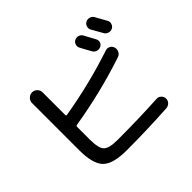

<svg xmlns="http://www.w3.org/2000/svg" viewBox="-185 -1084 1370 1370"><g transform="rotate(-45 500.0 -399.0)"><path d="M678.7 -786.1Q695.3 -794.9 714.4 -789.6Q733.4 -784.2 742.2 -766.6Q756.8 -739.3 787.1 -683.6Q795.9 -667 790.5 -649.9Q785.2 -632.8 767.6 -625Q752 -617.2 733.4 -622.6Q714.8 -627.9 706.1 -643.6Q698.2 -657.2 683.1 -684.6Q668 -711.9 661.1 -725.6Q652.3 -741.2 657.7 -759.8Q663.1 -778.3 678.7 -786.1ZM891.6 -802.7Q907.2 -774.4 938.5 -718.8Q947.3 -703.1 940.9 -684.6Q934.6 -666 918 -658.2Q901.4 -650.4 882.8 -656.2Q864.3 -662.1 855.5 -678.7Q816.4 -749 808.6 -760.7Q799.8 -777.3 805.2 -795.4Q810.5 -813.5 827.6 -822.3Q844.7 -831.1 863.3 -825.7Q881.8 -820.3 891.6 -802.7ZM381.8 30.3Q244.1 30.3 192.9 -20.5Q141.6 -71.3 141.6 -210V-685.5Q141.6 -708 157.7 -724.1Q173.8 -740.2 195.8 -740.2Q217.8 -740.2 233.4 -724.6Q249 -709 249 -685.5V-457Q249 -454.1 252 -451.7Q254.9 -449.2 257.8 -450.2Q530.3 -496.1 778.3 -579.1Q796.9 -585.9 814.9 -577.1Q833 -568.4 838.9 -548.3Q844.7 -528.3 835.4 -509.8Q826.2 -491.2 806.6 -484.4Q540 -395.5 257.8 -349.6Q249 -347.7 249 -339.8V-208Q249 -122.1 275.9 -95.2Q302.7 -68.4 388.7 -68.4Q601.6 -68.4 790 -79.1Q809.6 -81.1 824.7 -67.4Q839.8 -53.7 840.8 -33.7Q841.8 -13.7 828.1 1Q814.5 15.6 793.9 17.6Q584 30.3 381.8 30.3Z"/></g></svg>

Font: Rounded Mgen+ 1mn medium
Style: Regular
Weight: 500
Designer: [Source Han Sans]
Ryoko NISHIZUKA  (kana & ideographs); Paul D. Hunt (Latin, Greek & Cyrillic); Wenlong ZHANG  (bopomofo
Version: Version 1.059.20150602